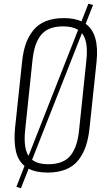

<svg xmlns="http://www.w3.org/2000/svg" viewBox="-20 -916 563 1031"><path d="M92.3 94.7 67.9 87.4 111.8 -24.9Q76.2 -54.2 64.9 -106.2Q53.7 -158.2 61 -230.5L98.6 -584Q104 -638.2 118.2 -679.2Q132.3 -720.2 158.2 -752.7Q184.1 -785.2 225.3 -802Q266.6 -818.8 322.8 -818.8Q378.9 -818.8 417.5 -801.3L454.6 -896L479.5 -889.2L439.9 -788.1Q514.2 -735.4 498.5 -584L460.9 -229Q455.1 -174.3 441.4 -132.8Q427.7 -91.3 402.3 -57.9Q377 -24.4 335 -6.8Q293 10.7 235.8 10.7Q173.3 10.7 133.8 -10.3ZM240.2 -34.2Q282.7 -34.2 313.2 -47.1Q343.8 -60.1 362.1 -85.4Q380.4 -110.8 390.4 -142.8Q400.4 -174.8 404.8 -218.3L443.8 -591.8Q455.1 -695.8 419.9 -737.8L152.3 -58.1Q167.5 -46.4 189.2 -40.3Q210.9 -34.2 240.2 -34.2ZM133.3 -79.1 399.4 -755.4Q369.6 -774.4 318.4 -774.4Q275.9 -774.4 245.6 -761.7Q215.3 -749 197 -723.9Q178.7 -698.7 168.9 -667.2Q159.2 -635.7 154.3 -591.8L115.2 -218.3Q105 -122.1 133.3 -79.1Z"/></svg>

Font: Oswald
Style: Extra-Light
Weight: 200
Designer: Vernon Adams
Foundry: Vernon Adams
Version: 3.0; ttfautohint (v0.94.23-7a4d-dirty) -l 8 -r 50 -G 200 -x 